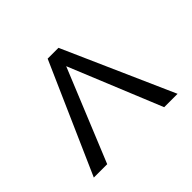

<svg xmlns="http://www.w3.org/2000/svg" viewBox="-120 -647 791 791"><g transform="rotate(45 275.0 -252.0)"><path d="M507 -8 26 -220V-283L507 -496V-418L102 -252L507 -86Z"/></g></svg>

Font: Questrial
Style: Regular
Weight: 400
Designer: Joe Prince
Foundry: Joe Prince
Version: Version 1.002